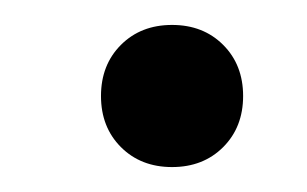

<svg xmlns="http://www.w3.org/2000/svg" viewBox="-20 -419 246 154"><path d="M118 -285Q93 -285 77 -301Q61 -317 61 -342Q61 -367 77 -383Q93 -399 118 -399Q143 -399 159 -383Q175 -367 175 -342Q175 -317 159 -301Q143 -285 118 -285Z"/></svg>

Font: DM Sans 11pt
Style: Italic
Weight: 400
Italic angle: -10°
Version: Version 4.004;gftools[0.9.30]